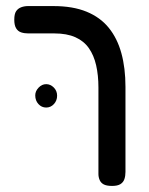

<svg xmlns="http://www.w3.org/2000/svg" viewBox="-20 -602 492 632"><path d="M349 10Q331 10 321.5 5Q312 0 308 -9.5Q304 -19 304 -29V-314Q304 -354 296.5 -387Q289 -420 272.5 -443.5Q256 -467 228 -479.5Q200 -492 159 -492H73Q60 -492 49.5 -495.5Q39 -499 33 -509Q27 -519 27 -537Q27 -556 33 -565Q39 -574 49.5 -578Q60 -582 72 -582H156Q220 -582 265 -563.5Q310 -545 338 -510.5Q366 -476 379.5 -427Q393 -378 393 -316V-36Q393 -23 389.5 -12.5Q386 -2 376.5 4Q367 10 349 10ZM132 -248Q117 -248 106.5 -259.5Q96 -271 96 -288Q96 -302 107 -313.5Q118 -325 132 -325Q146 -325 157 -314Q168 -303 168 -287Q168 -271 157.5 -259.5Q147 -248 132 -248Z"/></svg>

Font: Fredoka SemiCondensed
Style: Regular
Weight: 400
Width: 4
Designer: Ben Nathan
Foundry: Milena B. Brandão, Ben Nathan
Version: Version 2.001